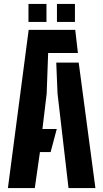

<svg xmlns="http://www.w3.org/2000/svg" viewBox="-20 -951 522 971"><path d="M20 0 125 -800H360.5L374 -683H223.5L216 -477L194.5 -298.5H267L236 -182H182L156 0ZM326.5 0 271 -477.5 264.5 -634.5H378L462.5 0ZM268 -840V-931H359V-840ZM124 -840V-931H215V-840Z"/></svg>

Font: Big Shoulders Stencil Text ExtraBold
Style: Regular
Weight: 800
Designer: Patric King
Foundry: XO Type Co
Version: Version 1.000